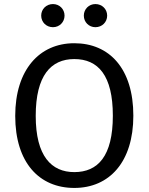

<svg xmlns="http://www.w3.org/2000/svg" viewBox="-20 -914 732 946"><path d="M346 -623C464 -623 536 -542 536 -344C536 -144 462 -66 346 -66C234 -66 156 -144 156 -343C156 -542 231 -623 346 -623ZM346 -701C174 -701 55 -570 55 -343C55 -112 174 12 346 12C519 12 637 -116 637 -344C637 -576 519 -701 346 -701ZM450 -894C418 -894 393 -869 393 -837C393 -805 418 -780 450 -780C483 -780 508 -805 508 -837C508 -869 483 -894 450 -894ZM241 -894C208 -894 183 -869 183 -837C183 -805 208 -780 241 -780C273 -780 298 -805 298 -837C298 -869 273 -894 241 -894Z"/></svg>

Font: Fira Math
Style: Regular
Weight: 400
Designer: Xiangdong Zeng
Foundry: Xiangdong Zeng
Version: Version 0.3.4